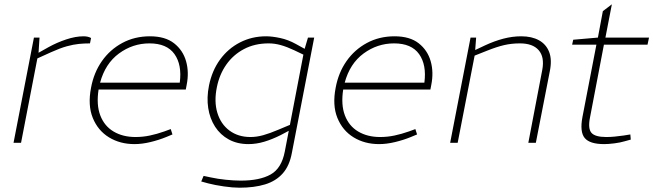

<svg xmlns="http://www.w3.org/2000/svg" viewBox="-20 -665 3042 894"><path d="M43 0 138 -490H164L159 -412L150 -414L207 -446Q245 -467 288.5 -481.5Q332 -496 369 -496Q390 -496 404 -488L399 -463Q373 -463 347.5 -460.5Q322 -458 291 -449.5Q260 -441 218 -422L154 -393L78 0Z M606 6Q539 6 487.5 -25.5Q436 -57 412 -116Q388 -175 404 -257Q417 -327 454.5 -380.5Q492 -434 549.5 -465Q607 -496 678 -496Q749 -496 790.5 -463.5Q832 -431 846.5 -379.5Q861 -328 849 -269L845 -248H439Q428 -177 447 -127.5Q466 -78 509 -52.5Q552 -27 611 -27Q645 -27 678 -34Q711 -41 745 -53L775 -64L783 -39L754 -27Q720 -13 680.5 -3.5Q641 6 606 6ZM446 -280H817Q828 -363 792.5 -413Q757 -463 676 -463Q598 -463 534 -416Q470 -369 446 -280Z M1095 209Q1064 209 1022.5 203Q981 197 950 189L917 180L928 154L961 161Q993 168 1031.5 172Q1070 176 1101 176Q1189 176 1240 147.5Q1291 119 1306 41L1395 -423L1396 -429L1414 -490H1443L1339 47Q1328 107 1296.5 142.5Q1265 178 1214.5 193.5Q1164 209 1095 209ZM1137 6Q1085 6 1045.5 -15.5Q1006 -37 981.5 -75Q957 -113 949.5 -162Q942 -211 953 -266Q967 -336 1004.5 -387.5Q1042 -439 1097.5 -467.5Q1153 -496 1219 -496Q1247 -496 1284.5 -488Q1322 -480 1358 -460L1407 -433L1396 -409L1350 -431Q1316 -447 1287.5 -455Q1259 -463 1231 -463Q1166 -463 1116 -436.5Q1066 -410 1034 -364.5Q1002 -319 990 -260Q976 -193 992 -140Q1008 -87 1048.5 -57Q1089 -27 1146 -27Q1175 -27 1205.5 -35.5Q1236 -44 1276 -61L1331 -84L1334 -61L1287 -36Q1247 -16 1210 -5Q1173 6 1137 6Z M1745 6Q1678 6 1626.5 -25.5Q1575 -57 1551 -116Q1527 -175 1543 -257Q1556 -327 1593.5 -380.5Q1631 -434 1688.5 -465Q1746 -496 1817 -496Q1888 -496 1929.5 -463.5Q1971 -431 1985.5 -379.5Q2000 -328 1988 -269L1984 -248H1578Q1567 -177 1586 -127.5Q1605 -78 1648 -52.5Q1691 -27 1750 -27Q1784 -27 1817 -34Q1850 -41 1884 -53L1914 -64L1922 -39L1893 -27Q1859 -13 1819.5 -3.5Q1780 6 1745 6ZM1585 -280H1956Q1967 -363 1931.5 -413Q1896 -463 1815 -463Q1737 -463 1673 -416Q1609 -369 1585 -280Z M2076 0 2171 -490H2197L2192 -424L2186 -429L2239 -454Q2282 -474 2324 -485Q2366 -496 2407 -496Q2456 -496 2489.5 -477.5Q2523 -459 2537 -423Q2551 -387 2540 -333L2475 0H2440L2505 -340Q2516 -399 2488.5 -431Q2461 -463 2401 -463Q2362 -463 2327.5 -455Q2293 -447 2248 -429L2190 -406L2111 0Z M2793 6Q2726 6 2702.5 -22.5Q2679 -51 2692 -120L2757 -457H2644L2649 -480L2764 -490L2787 -613L2829 -645L2799 -490H3002L2995 -457H2792L2727 -117Q2717 -66 2734 -46.5Q2751 -27 2803 -27Q2823 -27 2842.5 -29Q2862 -31 2884 -34L2915 -39L2917 -15L2888 -7Q2868 -1 2840.5 2.5Q2813 6 2793 6Z"/></svg>

Font: REM Thin
Style: Italic
Weight: 250
Italic angle: -11°
Designer: Octavio Pardo
Foundry: Ashler Design
Version: Version 1.005;gftools[0.9.28]